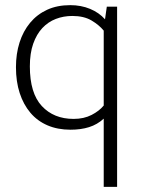

<svg xmlns="http://www.w3.org/2000/svg" viewBox="-20 -496 555 746"><path d="M383 -35Q358 -12 326 -2Q294 8 254 8Q204 8 164.5 -9Q125 -26 98 -58Q71 -90 56.5 -134.5Q42 -179 42 -235Q42 -287 56 -331Q70 -375 97 -407.5Q124 -440 163 -458Q202 -476 253 -476Q295 -476 330 -461.5Q365 -447 388 -421L395 -470H435V230H383ZM383 -377Q365 -399 335.5 -416.5Q306 -434 261 -434Q227 -434 197 -422.5Q167 -411 144.5 -387Q122 -363 109 -326Q96 -289 96 -238Q96 -134 142.5 -84Q189 -34 266 -34Q306 -34 336 -49.5Q366 -65 383 -86Z"/></svg>

Font: Mukta ExtraLight
Style: Regular
Weight: 275
Designer: Girish Dalvi and Yashodeep Gholap
Foundry: Ek Type
Version: Version 2.538;PS 1.002;hotconv 16.6.51;makeotf.lib2.5.65220;